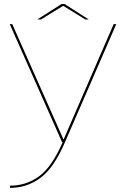

<svg xmlns="http://www.w3.org/2000/svg" viewBox="-20 -708 644 956"><path d="M289 0H303.5L559 -588H546L297 -14H296L41 -588H28.5ZM30 227.5Q113.5 227.5 181 178Q248.5 128.5 303.5 0H292Q239 122.5 175 169.5Q111 216.5 30 216.5ZM165.5 -611H184L294.5 -679L405 -611H422L301.5 -688H286.5Z"/></svg>

Font: Anybody Expanded Thin
Style: Regular
Weight: 250
Width: 7
Version: Version 1.113;gftools[0.9.25]